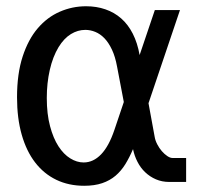

<svg xmlns="http://www.w3.org/2000/svg" viewBox="-20 -579 642 611"><path d="M248 12.2Q198.7 12.2 159.2 -6.8Q119.6 -25.9 91.8 -62Q64 -98.1 49.1 -150.4Q34.2 -202.6 34.2 -269.5Q34.2 -344.2 52 -398.9Q69.8 -453.6 100.1 -489Q130.4 -524.4 170.2 -541.7Q210 -559.1 253.9 -559.1Q287.1 -559.1 315.4 -549.3Q343.8 -539.6 365.7 -520.3Q387.7 -501 402.6 -471.7Q417.5 -442.4 424.3 -403.8L472.7 -546.9H552.7L452.6 -250.5L472.2 -143.6Q474.1 -131.8 480.5 -119.6Q486.8 -107.4 495.1 -97.9Q503.4 -88.4 512.5 -82.3Q521.5 -76.2 529.3 -76.2H572.3V0H518.6Q495.6 0 476.3 -8.3Q457 -16.6 442.1 -30.8Q427.2 -44.9 417.5 -64Q407.7 -83 403.3 -104.5Q392.1 -78.1 378.9 -56.6Q365.7 -35.2 347.7 -19.8Q329.6 -4.4 305.2 3.9Q280.8 12.2 248 12.2ZM246.1 -62Q276.9 -62 301.8 -87.9Q326.7 -113.8 344.2 -166L374 -254.4L352.5 -367.2Q346.7 -398.9 336.2 -421.1Q325.7 -443.4 312.3 -457.3Q298.8 -471.2 283.2 -477.5Q267.6 -483.9 251.5 -483.9Q227.5 -483.9 205.6 -470.5Q183.6 -457 166.5 -429.2Q147.9 -398.4 138.4 -356.4Q128.9 -314.5 128.9 -267.1Q128.9 -216.3 139.2 -177.7Q149.4 -139.2 166 -113.5Q182.6 -87.9 203.6 -75Q224.6 -62 246.1 -62Z"/></svg>

Font: Hack
Style: Regular
Weight: 400
Monospace: yes
Designer: Christopher Simpkins
Foundry: Christopher Simpkins
Version: Version 2.019; ttfautohint (v1.4.1) -l 4 -r 80 -G 350 -x 0 -